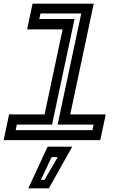

<svg xmlns="http://www.w3.org/2000/svg" viewBox="-47 -770 658 1055"><path d="M-27 0 3 -141.5H198L297 -608.5H102L132 -750H468L339 -141.5H534L504 0ZM39 -55H461L467.5 -85.5H269.5L399.5 -696H175.5L169 -665.5H362.5L239 -85.5H45.5ZM108.5 265 214.5 36H350L221.5 265ZM177.5 218.5H197.5L270 93.5H236.5Z"/></svg>

Font: Tourney Expanded SemiBold
Style: Italic
Weight: 600
Width: 7
Italic angle: -12°
Designer: Tyler Finck
Foundry: Etcetera Type Co
Version: Version 1.010; ttfautohint (v1.8.3)